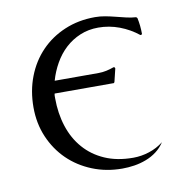

<svg xmlns="http://www.w3.org/2000/svg" viewBox="-58 -480 512 544"><g transform="rotate(-10 198.0 -208.0)"><path d="M99.6 -232.4Q98.6 -229 98.6 -225.8Q98.6 -222.7 98.6 -219.2Q98.6 -175.3 110.8 -137.7Q123 -100.1 147 -72.8Q170.9 -45.4 206.1 -30Q241.2 -14.6 287.6 -14.6Q311 -14.6 333.7 -22Q356.4 -29.3 375 -43.9Q365.2 -28.8 351.3 -18.3Q337.4 -7.8 320.8 -1.5Q304.2 4.9 286.6 7.6Q269 10.3 252 10.3Q205.6 10.3 165.8 -5.9Q126 -22 96.7 -50.5Q67.4 -79.1 50.5 -118.4Q33.7 -157.7 33.7 -204.1Q33.7 -251.5 49.3 -292Q64.9 -332.5 93.5 -362.3Q122.1 -392.1 161.9 -408.9Q201.7 -425.8 249.5 -425.8Q264.2 -425.8 278.6 -423.1Q293 -420.4 307.4 -416.7Q321.8 -413.1 335.9 -409.7Q350.1 -406.2 364.7 -405.3L367.7 -402.3Q372.6 -379.9 372.6 -355.5L370.1 -353.5H367.7Q343.3 -373 314 -384Q284.7 -395 253.4 -395Q225.1 -395 201.2 -385Q177.2 -375 158.4 -357.7Q139.6 -340.3 126.5 -317.1Q113.3 -293.9 106 -268.1H232.4Q243.7 -268.1 254.9 -270.5Q266.1 -272.9 276.9 -276.9L280.3 -275.9V-274.4L281.2 -272.9L272 -234.9L270 -232.4Z"/></g></svg>

Font: CAT Linz
Style: Regular
Weight: 400
Designer: Peter Wiegel
Foundry: Peter Wiegel
Version: Version 1.08